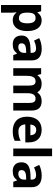

<svg xmlns="http://www.w3.org/2000/svg" viewBox="1340 -2140 1040 3759"><g transform="rotate(90 1859.5 -260.0)"><path d="M382 -556C303 -556 256 -519 227 -475H220L199 -546H78V240H227V20C227 -6 224 -34 219 -60H227C256 -24 299 10 378 10C501 10 588 -88 588 -274C588 -459 505 -556 382 -556ZM334 -437C404 -437 436 -383 436 -276C436 -169 404 -111 336 -111C253 -111 227 -169 227 -275V-291C229 -389 256 -437 334 -437Z M935 -557C858 -557 784 -538 726 -508L775 -407C826 -430 876 -447 929 -447C982 -447 1014 -421 1014 -364V-340L919 -337C756 -331 675 -279 675 -163C675 -45 747 10 844 10C935 10 978 -15 1025 -74H1029L1058 0H1162V-364C1162 -494 1081 -557 935 -557ZM956 -251 1014 -253V-208C1014 -138 964 -99 900 -99C857 -99 828 -116 828 -162C828 -214 860 -248 956 -251Z M1956 -556C1893 -556 1828 -532 1795 -476H1782C1752 -531 1696 -556 1616 -556C1553 -556 1490 -532 1457 -476H1449L1429 -546H1315V0H1464V-257C1464 -373 1490 -437 1573 -437C1629 -437 1655 -397 1655 -319V0H1804V-274C1804 -379 1834 -437 1913 -437C1969 -437 1995 -397 1995 -319V0H2144V-356C2144 -496 2080 -556 1956 -556Z M2522 -556C2368 -556 2264 -460 2264 -269C2264 -80 2380 10 2544 10C2628 10 2682 -2 2736 -29V-144C2675 -115 2621 -101 2551 -101C2467 -101 2418 -152 2415 -236H2767V-308C2767 -467 2673 -556 2522 -556ZM2523 -450C2593 -450 2626 -401 2627 -335H2418C2424 -414 2465 -450 2523 -450Z M3037 0V-760H2888V0Z M3417 -557C3340 -557 3266 -538 3208 -508L3257 -407C3308 -430 3358 -447 3411 -447C3464 -447 3496 -421 3496 -364V-340L3401 -337C3238 -331 3157 -279 3157 -163C3157 -45 3229 10 3326 10C3417 10 3460 -15 3507 -74H3511L3540 0H3644V-364C3644 -494 3563 -557 3417 -557ZM3438 -251 3496 -253V-208C3496 -138 3446 -99 3382 -99C3339 -99 3310 -116 3310 -162C3310 -214 3342 -248 3438 -251Z"/></g></svg>

Font: Noto Sans Bassa Vah
Style: Bold
Weight: 700
Designer: Monotype Design Team
Foundry: Monotype Imaging Inc.
Version: Version 2.002